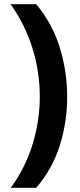

<svg xmlns="http://www.w3.org/2000/svg" viewBox="-20 -734 379 912"><path d="M299 -274Q299 -153 263.5 -41.5Q228 70 152 158H31Q99 66 134 -46.5Q169 -159 169 -275Q169 -394 133.5 -507Q98 -620 30 -714H152Q228 -623 263.5 -509.5Q299 -396 299 -274Z"/></svg>

Font: Noto Sans Duployan
Style: Bold
Weight: 700
Designer: David Corbett
Foundry: David Corbett
Version: Version 3.001